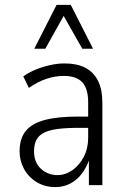

<svg xmlns="http://www.w3.org/2000/svg" viewBox="-20 -756 512 784"><path d="M206 8Q163 8 129.5 -12.5Q96 -33 78 -66.5Q60 -100 60 -138Q60 -190 85 -221Q110 -252 162.5 -266Q215 -280 299 -280H350V-234H304Q252 -234 216.5 -229.5Q181 -225 159.5 -214Q138 -203 128.5 -184.5Q119 -166 119 -138Q119 -93 147 -67Q175 -41 215 -41Q247 -41 275.5 -61Q304 -81 322 -115.5Q340 -150 340 -193V-338Q340 -394 316 -420Q292 -446 240 -446Q206 -446 170.5 -434.5Q135 -423 98 -397L75 -444Q99 -461 127.5 -472.5Q156 -484 186 -490.5Q216 -497 244 -497Q294 -497 328 -479.5Q362 -462 380 -426.5Q398 -391 398 -335V0H343V-109H346Q335 -75 315 -48Q295 -21 267 -6.5Q239 8 206 8ZM120 -557 211 -736H269L360 -557H316L240 -691L165 -557Z"/></svg>

Font: Nunito Sans 10pt Condensed Light
Style: Regular
Weight: 300
Width: 3
Designer: Vernon Adams
Foundry: Vernon Adams
Version: Version 3.101;gftools[0.9.27]